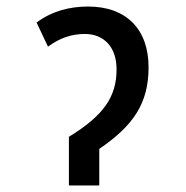

<svg xmlns="http://www.w3.org/2000/svg" viewBox="-20 -568 570 588"><path d="M191 -149V0H284V-112C388 -183 435 -251 435 -362C435 -479 366 -548 250 -548C193 -548 139 -534 92 -499L127 -425C163 -452 200 -464 240 -464C296 -464 337 -426 337 -356C337 -271 297 -214 191 -149Z"/></svg>

Font: Noto Sans Mono Condensed Medium
Style: Regular
Weight: 500
Width: 3
Designer: Monotype Design Team
Foundry: Monotype Imaging Inc.
Version: Version 2.014